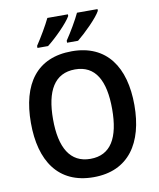

<svg xmlns="http://www.w3.org/2000/svg" viewBox="-100 -1082 913 1104"><g transform="rotate(-10 356.5 -530.0)"><path d="M546 -994V-1004H426C408 -965 370 -900 340 -856V-844H404C449 -880 526 -956 546 -994ZM373 -994V-1004H253C234 -964 197 -901 167 -856V-844H229C278 -882 352 -956 373 -994ZM659 -424C659 -645 562 -791 358 -791C153 -791 55 -653 55 -425C55 -205 150 -56 357 -56C562 -56 659 -204 659 -424ZM184 -424C184 -590 238 -685 358 -685C476 -685 529 -591 529 -424C529 -256 476 -163 357 -163C239 -163 184 -258 184 -424Z"/></g></svg>

Font: Noto Sans Malayalam UI SemiCondensed SemiBold
Style: Regular
Weight: 600
Width: 4
Designer: Jelle Bosma - Monotype Design Team
Foundry: Monotype Imaging Inc.
Version: Version 2.104